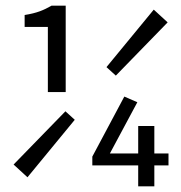

<svg xmlns="http://www.w3.org/2000/svg" viewBox="-20 -658 640 678"><path d="M149 -333H212V-638H162C134 -622 111 -612 67 -605V-563H149ZM77 -32 244 -235 211 -265 28 -77ZM389 -391 572 -579 523 -624 356 -421ZM468 0H525V-74H575V-116H525V-213H468V-116H368L465 -297L419 -317L306 -105V-74H468Z"/></svg>

Font: Hasklig
Style: Regular
Weight: 400
Monospace: yes
Designer: Paul D. Hunt, Teo Tuominen
Foundry: Adobe Systems Incorporated
Version: Version 2.030;PS 1.0;hotconv 16.6.51;makeotf.lib2.5.65220